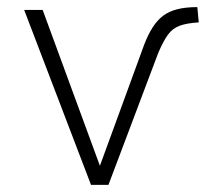

<svg xmlns="http://www.w3.org/2000/svg" viewBox="-20 -520 603 540"><path d="M236 0 48 -492H100L262 -51H260L385 -393Q396 -422 409 -442.5Q422 -463 438.5 -475.5Q455 -488 478.5 -494Q502 -500 535 -500L539 -457Q505 -455 485 -447.5Q465 -440 452 -422Q439 -404 425 -371L285 0Z"/></svg>

Font: Nunito Sans 7pt SemiCondensed ExtraLight
Style: Regular
Weight: 250
Width: 4
Designer: Vernon Adams
Foundry: Vernon Adams
Version: Version 3.101;gftools[0.9.27]